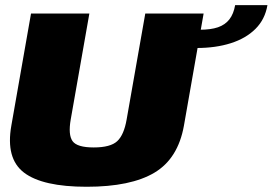

<svg xmlns="http://www.w3.org/2000/svg" viewBox="-20 -728 1068 752"><path d="M319.5 3.5Q492.5 3.5 585 -51.8Q677.5 -107 700.5 -236.5L777.5 -675H549L476 -260Q465.5 -199.5 439 -175Q412.5 -150.5 347 -150.5Q282 -150.5 264.2 -175.2Q246.5 -200 257 -260L330 -675H101.5L24.5 -236.5Q1.5 -107 74.2 -51.8Q147 3.5 319.5 3.5ZM762 -611.5 750 -540Q825 -540 884 -558.8Q943 -577.5 980.5 -614.8Q1018 -652 1027.5 -708H901Q895 -673.5 878.5 -652.2Q862 -631 833.8 -621.2Q805.5 -611.5 762 -611.5Z"/></svg>

Font: Anybody Thin Black
Style: Italic
Weight: 900
Italic angle: -10°
Version: Version 1.113;gftools[0.9.25]